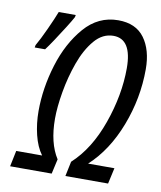

<svg xmlns="http://www.w3.org/2000/svg" viewBox="-82 -790 716 855"><g transform="rotate(10 276.0 -362.0)"><path d="M85 -540Q98 -557 119.5 -589.5Q141 -622 161.5 -654.5Q182 -687 191 -704L193 -714H116Q105 -685 81 -632.5Q57 -580 40 -551L38 -540ZM210 0 225 -67Q182 -134 182 -244Q182 -296 194 -365.5Q206 -435 229.5 -500.5Q253 -566 289.5 -609Q326 -652 375 -652Q458 -652 458 -520Q458 -399 412.5 -270Q367 -141 286 -67L272 0H465L481 -72H362Q446 -149 494 -274Q542 -399 542 -530Q542 -617 503 -670.5Q464 -724 384 -724Q294 -724 231.5 -652Q169 -580 136.5 -474Q104 -368 104 -264Q104 -209 116.5 -157.5Q129 -106 154 -72H37L22 0Z"/></g></svg>

Font: Noto Sans Display Condensed
Style: Italic
Weight: 400
Width: 3
Designer: Monotype Design team
Foundry: Monotype Imaging Inc.
Version: 1.000